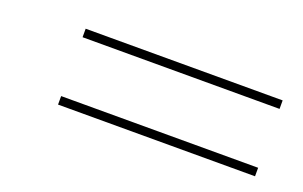

<svg xmlns="http://www.w3.org/2000/svg" viewBox="-38 -586 636 403"><g transform="rotate(20 280.0 -385.0)"><path d="M102 -451V-470H542V-451ZM102 -300.5V-319.5H542V-300.5Z"/></g></svg>

Font: Bodoni Moda 11pt
Style: Bold Italic
Weight: 700
Italic angle: -13°
Designer: Owen Earl
Foundry: indestructible type
Version: Version 2.004